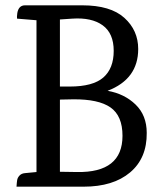

<svg xmlns="http://www.w3.org/2000/svg" viewBox="-20 -701 598 721"><path d="M74 -681H289Q395 -681 447 -634Q499 -587 499 -517Q499 -404 384 -360Q447 -349 489 -308.5Q531 -268 531 -202Q532 -107 468.5 -53.5Q405 0 294 0H42Q43 -16 44.5 -25Q46 -34 53.5 -42Q61 -50 75 -51L117 -55V-625L44 -631Q43 -637 45 -652Q50 -681 74 -681ZM205 -628V-376H242Q329 -376 368 -410Q407 -444 407 -510Q407 -576 365.5 -606Q324 -636 251 -631L207 -628ZM440 -191Q440 -266 395 -297.5Q350 -329 254 -328L205 -327V-56L269 -55Q440 -52 440 -191Z"/></svg>

Font: Karma Medium
Style: Regular
Weight: 500
Designer: Joana Correia
Foundry: Indian Type Foundry
Version: Version 1.202;PS 1.0;hotconv 1.0.78;makeotf.lib2.5.61930; tt